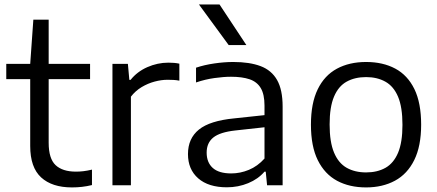

<svg xmlns="http://www.w3.org/2000/svg" viewBox="-20 -828 1954 858"><path d="M301.5 9.5Q212.5 9.5 163.8 -35.2Q115 -80 115 -175.5V-542.5L129 -740H197.5V-190Q197.5 -119 228.5 -90Q259.5 -61 319.5 -61Q336 -61 353 -63Q370 -65 391 -70V-1Q368.5 4.5 346.5 7Q324.5 9.5 301.5 9.5ZM8 -474.5V-542.5H382.5V-474.5Z M482.5 0V-542.5H551.5L558 -471H563.5Q593 -508 638.5 -528Q684 -548 732.5 -548Q746 -548 757.8 -547Q769.5 -546 781.5 -543.5V-467.5Q769 -470 756 -470.8Q743 -471.5 728.5 -471.5Q701.5 -471.5 671.2 -463.5Q641 -455.5 613 -438.8Q585 -422 565 -396V0Z M994 9Q911.5 9 865.8 -31Q820 -71 820 -139.5Q820 -209.5 869 -249Q918 -288.5 1026.5 -299L1185.5 -316L1191 -262.5L1032 -245Q963 -237.5 933.2 -213.5Q903.5 -189.5 903.5 -146Q903.5 -102 930.8 -77.5Q958 -53 1013.5 -53Q1053.5 -53 1092.2 -69Q1131 -85 1162 -119.5V-356Q1162 -406.5 1145.2 -434.5Q1128.5 -462.5 1095.2 -473.8Q1062 -485 1012.5 -485Q979.5 -485 938.2 -479.2Q897 -473.5 856 -459.5V-525.5Q893 -538 937.8 -544.5Q982.5 -551 1022.5 -551Q1095.5 -551 1144.5 -532.5Q1193.5 -514 1218.2 -470.5Q1243 -427 1243 -351.5V0H1173.5L1167.5 -61H1162Q1134 -28 1089.2 -9.5Q1044.5 9 994 9ZM1002 -626.5 869 -808H961L1081 -626.5Z M1616 9.5Q1541.5 9.5 1486.2 -20.2Q1431 -50 1400.2 -112Q1369.5 -174 1369.5 -271Q1369.5 -367 1399.8 -429Q1430 -491 1485.5 -521Q1541 -551 1616 -551Q1691 -551 1746.2 -521.5Q1801.5 -492 1831.8 -430Q1862 -368 1862 -271Q1862 -175 1831.2 -112.8Q1800.5 -50.5 1745 -20.5Q1689.5 9.5 1616 9.5ZM1616 -57.5Q1666 -57.5 1702.5 -78Q1739 -98.5 1758.8 -145.2Q1778.5 -192 1778.5 -270Q1778.5 -349 1758.8 -395.8Q1739 -442.5 1702.2 -463Q1665.5 -483.5 1616 -483.5Q1566 -483.5 1529.2 -463.2Q1492.5 -443 1472.8 -396.5Q1453 -350 1453 -272Q1453 -193 1472.8 -146Q1492.5 -99 1529.2 -78.2Q1566 -57.5 1616 -57.5Z"/></svg>

Font: Encode Sans SemiExpanded
Style: Regular
Weight: 400
Width: 6
Designer: Multiple Designers
Foundry: Impallari Type
Version: Version 3.002